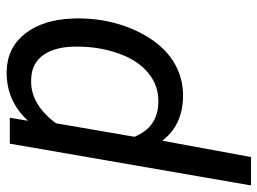

<svg xmlns="http://www.w3.org/2000/svg" viewBox="-122 -668 800 597"><g transform="rotate(90 278.5 -370.0)"><path d="M40.5 -265.1Q50.3 -345.7 85 -410.6Q119.6 -475.6 170.4 -507.8Q221.2 -540 282.2 -538.6Q370.6 -536.6 418 -474.1L468.8 -750H557.1L427.2 0H346.7L356 -56.6Q293.5 11.7 201.7 9.8Q128.4 7.8 85 -47.6Q41.5 -103 38.1 -196.3Q36.6 -225.1 40.5 -265.1ZM125.5 -214.4Q124 -144.5 150.4 -106Q176.8 -67.4 227.5 -66.4Q304.2 -63 363.8 -143.6L405.8 -387.7Q376.5 -460 299.3 -461.9Q247.1 -463.4 207.3 -430.4Q167.5 -397.5 146.7 -338.1Q126 -278.8 125.5 -214.4Z"/></g></svg>

Font: Roboto
Style: Italic
Weight: 400
Italic angle: -12°
Designer: Google
Version: Version 2.134; 2016; ttfautohint (v1.6)